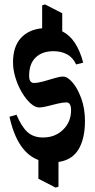

<svg xmlns="http://www.w3.org/2000/svg" viewBox="-20 -759 430 870"><path d="M232 91 154 51V-34Q58 -70 23 -230L55 -239Q77 -186 104 -161Q131 -136 175 -136Q230 -136 266 -171.5Q302 -207 302 -259Q302 -295 281 -295Q265 -295 241.5 -289.5Q218 -284 195 -278Q172 -272 158 -272Q139 -272 118 -291Q97 -310 79 -340.5Q61 -371 50 -407Q39 -443 39 -477Q39 -547 74 -586Q109 -625 171 -631V-735L184 -739L262 -699V-617Q328 -585 357 -475L325 -467Q310 -499 283.5 -513Q257 -527 223 -527Q171 -527 141.5 -498.5Q112 -470 112 -416Q112 -397 118.5 -390Q125 -383 132 -383Q151 -383 176.5 -390Q202 -397 226 -404.5Q250 -412 266 -412Q286 -412 309 -385Q332 -358 348.5 -312.5Q365 -267 365 -211Q365 -131 336 -82.5Q307 -34 245 -25V87Z"/></svg>

Font: Jaini
Style: Regular
Weight: 400
Designer: Maithili Shingre, Girish Dalvi (Devanagari), Taresh Vohra (Latin)
Foundry: Ek Type
Version: Version 2.000; ttfautohint (v1.8.4.7-5d5b)